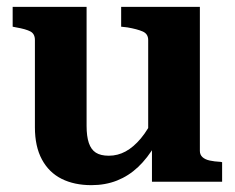

<svg xmlns="http://www.w3.org/2000/svg" viewBox="-20 -531 686 561"><path d="M233 -511V-163Q233 -133 239.5 -113.5Q246 -94 260 -85Q274 -76 298 -76Q324 -76 347 -88.5Q370 -101 391.5 -126.5Q413 -152 432 -193L434 -108Q411 -69 383.5 -43Q356 -17 322 -3.5Q288 10 247 10Q197 10 160 -8.5Q123 -27 102.5 -65Q82 -103 82 -159V-414Q82 -432 69 -439Q56 -446 27 -451L17 -453V-511ZM564 -511V-90Q564 -79 571.5 -72Q579 -65 592.5 -62Q606 -59 625 -58L629 -57V0H424V-111L413 -113V-414Q413 -432 397 -439Q381 -446 352 -451L334 -453V-511Z"/></svg>

Font: Roboto Serif 28pt SemiBold
Style: Regular
Weight: 600
Designer: Greg Gazdowicz
Foundry: Commercial Type
Version: Version 1.008